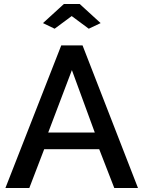

<svg xmlns="http://www.w3.org/2000/svg" viewBox="-20 -936 715 956"><path d="M285 -710H391L667 0H549L474 -193H200L126 0H7ZM452 -276 338 -587 220 -276ZM194 -821 298 -916H377L481 -821L422 -793L337 -856L252 -793Z"/></svg>

Font: Raleway SemiBold
Style: Regular
Weight: 600
Designer: Matt McInerney, Pablo Impallari, Rodrigo Fuenzalida
Foundry: Matt McInerney, Pablo Impallari, Rodrigo Fuenzalida
Version: Version 4.026